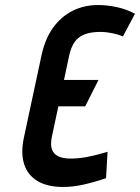

<svg xmlns="http://www.w3.org/2000/svg" viewBox="-20 -732 557 764"><path d="M159 -309H319L372 -414H181ZM469 -587 517 -677Q485 -695 445.5 -703.5Q406 -712 370 -712Q315 -712 269 -689Q223 -666 191 -621.5Q159 -577 145 -511L75 -184Q62 -123 76 -79Q90 -35 129.5 -11.5Q169 12 231 12Q270 12 312.5 2.5Q355 -7 402 -23L408 -128Q403 -127 379.5 -120Q356 -113 324 -107Q292 -101 261 -101Q232 -101 213 -109.5Q194 -118 187 -136.5Q180 -155 186 -186L256 -514Q263 -545 277 -565Q291 -585 316 -595Q341 -605 379 -605Q402 -605 426.5 -600Q451 -595 469 -587Z"/></svg>

Font: Advent Pro
Style: Bold Italic
Weight: 700
Italic angle: -12°
Designer: VivaRado, Andreas Kalpakidis
Foundry: VivaRado, Andreas Kalpakidis
Version: Version 3.000